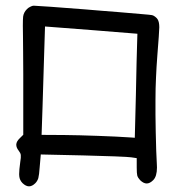

<svg xmlns="http://www.w3.org/2000/svg" viewBox="-20 -658 627 685"><path d="M464.8 -318.8Q466.3 -381.8 467.3 -436Q468.8 -490.7 469.2 -504.4Q469.2 -515.6 470.2 -537.6Q415 -542 305.7 -550.8Q250.5 -554.7 140.6 -563.5Q140.6 -563.5 137.7 -471.2Q136.7 -433.1 134.8 -376.5Q132.8 -319.8 131.8 -277.8Q130.4 -244.1 128.4 -176.8Q155.8 -176.8 209.5 -176.3Q259.8 -175.8 329.1 -173.3Q397.9 -170.9 447.8 -167.5Q452.1 -167 460.9 -166.5Q462.4 -217.3 464.8 -318.8ZM60.1 -4.9Q50.3 -15.1 48.8 -28.8Q48.3 -32.2 48.3 -36.6Q48.3 -51.3 52.2 -79.6Q55.2 -97.2 54.2 -105Q53.2 -112.3 46.9 -120.1Q38.1 -131.3 38.1 -141.1Q38.1 -141.1 38.1 -142.6Q38.6 -153.3 50.3 -164.6Q50.3 -164.6 63 -177.2Q63 -177.2 63 -395Q63 -439.9 62.5 -472.7Q62 -505.4 62 -528.3Q61.5 -550.3 61.5 -565.9Q61.5 -589.4 62.5 -598.6Q64.5 -613.8 75.7 -625Q80.6 -630.4 87.9 -633.8Q95.2 -637.7 100.1 -637.7Q106.9 -637.7 161.1 -633.8Q215.3 -629.9 283.7 -624.5Q313 -622.1 342.3 -619.6Q371.6 -617.2 398.4 -615.2Q448.7 -610.8 483.9 -607.9Q519 -605 522.5 -604Q527.3 -603 533.2 -598.6Q539.1 -594.2 542.5 -588.9Q548.3 -579.6 548.3 -560.5Q547.9 -541.5 541.5 -461.9Q538.1 -418 536.6 -381.3Q534.7 -344.2 534.7 -300.3Q534.7 -288.6 534.7 -275.4Q534.2 -262.7 534.7 -249Q535.2 -221.7 535.6 -188Q537.1 -111.8 539.6 -71.3Q540 -65.9 540 -60.5Q540 -28.3 526.4 -15.1Q514.6 -3.4 503.4 -3.4Q492.2 -3.4 480 -15.1Q472.2 -23.4 469.7 -31.7Q467.8 -39.6 467.8 -60.5Q467.8 -60.5 467.8 -93.8Q460.9 -94.7 448.2 -96.7Q440.4 -98.1 390.1 -100.1Q339.8 -102.1 277.3 -103.5Q226.6 -104.5 125.5 -106.9Q124.5 -91.8 121.6 -61.5Q119.6 -33.2 116.7 -22.5Q113.3 -11.7 106 -4.4Q94.7 6.8 83.5 6.8Q72.3 6.8 60.1 -4.9Z"/></svg>

Font: Casuwalt
Style: Regular
Weight: 400
Designer: Walter E Stewart
Version: 0.1